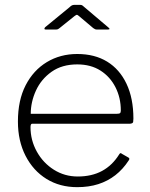

<svg xmlns="http://www.w3.org/2000/svg" viewBox="-20 -763 618 793"><path d="M106 -238Q106 -184 132 -137Q158 -90 202.5 -62Q247 -34 301 -34Q359 -34 401.5 -57Q444 -80 472 -125Q475 -130 477.5 -130.5Q480 -131 483 -128L511 -112Q517 -108 512 -101Q488 -64 456.5 -39.5Q425 -15 386 -2.5Q347 10 299 10Q227 10 172 -24Q117 -58 85.5 -119.5Q54 -181 54 -261Q54 -349 86 -411Q118 -473 173.5 -506.5Q229 -540 299 -540Q371 -540 422.5 -508.5Q474 -477 502.5 -417Q531 -357 531 -273Q531 -266 530 -259.5Q529 -253 517 -252H113Q109 -252 107.5 -248Q106 -244 106 -238ZM462 -293Q473 -293 476 -296Q479 -299 479 -307Q479 -359 457 -402.5Q435 -446 395 -471.5Q355 -497 299 -497Q236 -497 193 -466.5Q150 -436 128.5 -389Q107 -342 107 -293ZM365 -647 307 -696Q300 -702 297.5 -702Q295 -702 287 -696L226 -647Q221 -643 218 -642Q215 -641 210 -641H169Q164 -641 163.5 -644Q163 -647 167 -651L267 -733Q272 -738 276.5 -740.5Q281 -743 288 -743H311Q317 -743 321 -740Q325 -737 328 -734L426 -651Q439 -641 425 -641H380Q376 -641 372.5 -642.5Q369 -644 365 -647Z"/></svg>

Font: Libre Franklin Thin ExtraLight
Style: Regular
Weight: 250
Version: Version 3.000